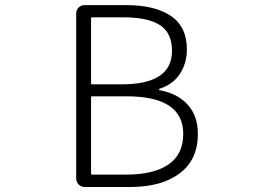

<svg xmlns="http://www.w3.org/2000/svg" viewBox="-20 -749 1040 769"><path d="M319.3 0Q304.7 0 294.9 -10.3Q285.2 -20.5 285.2 -35.2V-694.3Q285.2 -709 294.9 -718.8Q304.7 -728.5 319.3 -728.5H485.4Q600.6 -728.5 664.6 -685.1Q728.5 -641.6 728.5 -551.8Q728.5 -495.1 700.2 -452.6Q671.9 -410.2 619.1 -393.6Q617.2 -392.6 617.2 -390.1Q617.2 -387.7 619.1 -387.7Q690.4 -375 731.4 -330.1Q772.5 -285.2 772.5 -212.9Q772.5 -109.4 699.7 -54.7Q627 0 501 0ZM344.7 -415Q344.7 -411.1 348.6 -411.1H466.8Q668.9 -411.1 668.9 -544.9Q668.9 -617.2 620.6 -648.4Q572.3 -679.7 472.7 -679.7H348.6Q344.7 -679.7 344.7 -675.8ZM344.7 -54.7Q344.7 -49.8 348.6 -49.8H486.3Q595.7 -49.8 654.8 -90.3Q713.9 -130.9 713.9 -212.9Q713.9 -363.3 486.3 -363.3H348.6Q344.7 -363.3 344.7 -358.4Z"/></svg>

Font: Gen Jyuu Gothic L Monospace Light
Style: Regular
Weight: 300
Designer: [Source Han Sans]
Ryoko NISHIZUKA  (kana & ideographs); Paul D. Hunt (Latin, Greek & Cyrillic); Wenlong ZHANG  (bopomofo
Version: Version 1.002.20150607